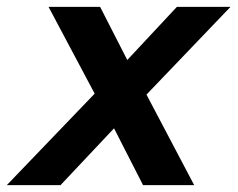

<svg xmlns="http://www.w3.org/2000/svg" viewBox="-78 -541 694 561"><path d="M-58.2 0 198.6 -267.4 63.8 -521H214.5L293.9 -365.7L438.9 -521H595.5L350 -264.6L489.4 0H340L255.2 -166.1L98.8 0Z"/></svg>

Font: Red Hat Display VF
Style: Italic
Weight: 300
Italic angle: -12°
Designer: Pentagram, MCKL
Foundry: Pentagram, MCKL
Version: Version 1.023